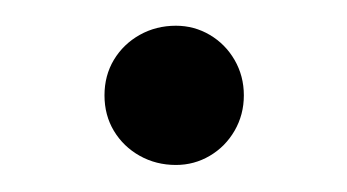

<svg xmlns="http://www.w3.org/2000/svg" viewBox="-20 -388 266 147"><path d="M114.7 -261.7Q99.5 -261.7 87 -268.7Q74.5 -275.7 67.2 -287.8Q60 -299.8 60 -315Q60 -330.2 67.2 -342.2Q74.5 -354.3 87 -361.3Q99.5 -368.3 114.7 -368.3Q128.7 -368.3 140.6 -361.3Q152.5 -354.3 159.6 -342.1Q166.7 -329.8 166.7 -315Q166.7 -300.2 159.6 -287.9Q152.5 -275.7 140.6 -268.7Q128.7 -261.7 114.7 -261.7Z"/></svg>

Font: Hauora
Style: Regular
Weight: 400
Designer: Wayne Shih
Foundry: WCYS
Version: Version 1.001